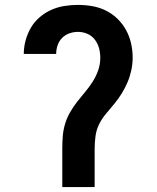

<svg xmlns="http://www.w3.org/2000/svg" viewBox="-20 -763 640 783"><path d="M234 0V-156Q234 -182 236 -207.5Q238 -233 245.5 -258Q253 -283 266 -305.5Q279 -328 295 -348.5Q311 -369 327.5 -388.5Q344 -408 358 -430Q372 -452 380.5 -476.5Q389 -501 389 -527Q389 -547 384 -566Q379 -585 367 -601Q355 -617 336.5 -625Q318 -633 298 -633Q280 -633 263 -627Q246 -621 233.5 -608.5Q221 -596 215 -578.5Q209 -561 209 -543H77Q77 -571 84.5 -598.5Q92 -626 106 -650Q120 -674 141.5 -692.5Q163 -711 188.5 -722.5Q214 -734 242 -738.5Q270 -743 298 -743Q327 -743 356 -738Q385 -733 411.5 -720Q438 -707 459 -686.5Q480 -666 494 -640.5Q508 -615 514.5 -586Q521 -557 521 -528Q521 -502 515.5 -476.5Q510 -451 500 -427.5Q490 -404 476.5 -382Q463 -360 446.5 -340Q430 -320 413 -300Q396 -280 384.5 -257Q373 -234 369.5 -208Q366 -182 366 -156V0Z"/></svg>

Font: Iosevka Custom XBdEx
Style: Regular
Weight: 800
Width: 7
Monospace: yes
Designer: Belleve Invis
Foundry: Belleve Invis
Version: Version 11.2.4; ttfautohint (v1.8.4)